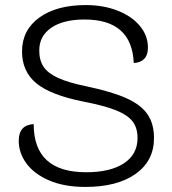

<svg xmlns="http://www.w3.org/2000/svg" viewBox="-20 -729 680 758"><path d="M54 -173Q54 -236 113 -239Q113 -49 320 -49Q416 -49 469.5 -84.5Q523 -120 523 -184Q523 -224 503.5 -249.5Q484 -275 438 -293.5Q392 -312 309 -328Q179 -354 123 -400.5Q67 -447 67 -526Q67 -610 135 -659.5Q203 -709 319 -709Q387 -709 443 -687.5Q499 -666 531.5 -627.5Q564 -589 564 -541Q564 -484 508 -480Q501 -652 314 -652Q230 -652 182.5 -619.5Q135 -587 135 -530Q135 -491 152 -465.5Q169 -440 209 -421.5Q249 -403 322 -388Q422 -367 479.5 -341Q537 -315 562.5 -277.5Q588 -240 588 -184Q588 -94 515.5 -42.5Q443 9 317 9Q234 9 174.5 -16.5Q115 -42 84.5 -83.5Q54 -125 54 -173Z"/></svg>

Font: K2D ExtraLight
Style: Regular
Weight: 275
Designer: Katatrad Aksorn Co.,Ltd.
Foundry: Cadson Demak Co.,Ltd.
Version: Version 1.000; ttfautohint (v1.6)